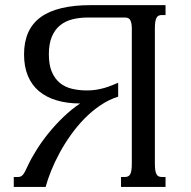

<svg xmlns="http://www.w3.org/2000/svg" viewBox="-20 -736 751 756"><path d="M90.3 -85Q104 -114.3 124.8 -147.2Q145.5 -180.2 171.9 -212.6Q198.2 -245.1 229.5 -275.1Q260.7 -305.2 295.4 -328.6Q244.1 -328.6 203.1 -340.8Q162.1 -353 133.5 -377Q105 -400.9 89.8 -437.3Q74.7 -473.6 74.7 -522Q74.7 -620.1 139.6 -668Q204.6 -715.8 337.9 -715.8H631.8V-676.8H617.7Q610.4 -676.8 605.2 -674.6Q600.1 -672.4 596.7 -666.7Q593.3 -661.1 591.6 -650.9Q589.8 -640.6 589.8 -624.5V-91.3Q589.8 -75.2 591.6 -64.9Q593.3 -54.7 596.7 -49.1Q600.1 -43.5 605.2 -41.3Q610.4 -39.1 617.7 -39.1H631.8V0H456.5V-39.1H471.2Q478.5 -39.1 483.6 -41.3Q488.8 -43.5 492.2 -49.1Q495.6 -54.7 497.3 -64.9Q499 -75.2 499 -91.3V-624.5Q499 -642.1 494.1 -654.5Q489.3 -667 471.7 -667H326.2Q293 -667 264.9 -659.9Q236.8 -652.8 216.3 -636Q195.8 -619.1 184.1 -591.3Q172.4 -563.5 172.4 -522Q172.4 -480.5 184.1 -453.1Q195.8 -425.8 215.8 -409.4Q235.8 -393.1 263.2 -386.5Q290.5 -379.9 322.3 -379.9Q341.8 -379.9 358.6 -382.6Q375.5 -385.3 390.6 -389.6Q405.8 -394 419.2 -399.4Q432.6 -404.8 445.3 -410.2V-355.5Q408.2 -343.8 374.8 -321Q341.3 -298.3 312.3 -268.6Q283.2 -238.8 258.5 -204.1Q233.9 -169.4 214.6 -133.8Q195.3 -98.1 181.4 -63.7Q167.5 -29.3 159.7 0H34.2V-39.1H48.8Q56.2 -39.1 60.8 -40.8Q65.4 -42.5 69.8 -47.4Q74.2 -52.2 78.9 -61.3Q83.5 -70.3 90.3 -85Z"/></svg>

Font: Arian AMU Serif
Style: Regular
Weight: 400
Designer: Ruben Hakobyan (Tarumian)
Foundry: Ruben Hakobyan (Tarumian)
Version: Version 1.002